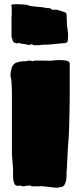

<svg xmlns="http://www.w3.org/2000/svg" viewBox="-20 -881 383 917"><path d="M141 -665 135 -668Q135 -670 133 -670Q130 -670 129 -669Q128 -668 125 -668L116 -666L109 -668Q106 -668 105 -669Q104 -670 101 -670L78 -673L71 -676H66Q66 -674 64 -674Q57 -674 55 -675Q54 -676 50 -676Q42 -681 39 -692Q38 -694 38 -696.5Q38 -699 37 -700Q36 -701 36 -702.5Q36 -704 35 -705V-800Q36 -804 36 -812V-838Q36 -851 34 -856V-858Q34 -859 43 -860Q52 -861 60 -861Q68 -861 70.5 -861Q73 -861 74 -860H88L108 -858L127 -852Q134 -851 153 -849Q172 -847 176 -847Q181 -847 195.5 -844Q210 -841 214 -842Q219 -843 224 -838.5Q229 -834 233 -834Q251 -837 270 -829Q281 -825 289 -822.5Q297 -820 298 -812L299 -781Q300 -752 303.5 -733.5Q307 -715 303 -683L296 -676L211 -668Q203 -668 189.5 -667.5Q176 -667 173 -666Q169 -665 165 -665Q161 -665 156 -665ZM249 16 225 13 179 8 165 9H130Q129 5 124 5L110 6Q103 7 96.5 8Q90 9 87 9Q85 7 80 6H75Q75 5 73 5L70 6L69 7Q55 7 50 -1Q46 -8 44 -20.5Q42 -33 42 -58Q43 -65 42.5 -74Q42 -83 40 -103L37 -144V-427Q37 -444 36.5 -460Q36 -476 34 -499Q33 -508 31 -515Q30 -516 30 -522Q32 -562 47.5 -575.5Q63 -589 107 -589Q107 -589 113 -591Q116 -592 120 -592H121Q122 -592 123 -591Q132 -591 134 -589H138Q142 -589 145 -592L220 -591Q224 -591 229 -591.5Q234 -592 241 -593Q247 -594 267 -594Q313 -594 313 -578V-424Q313 -390 312 -348Q311 -306 310 -269Q309 -232 307 -211L304 -170Q302 -136 301 -111Q300 -86 299 -70Q298 -69 298 -65.5Q298 -62 298 -48Q298 -21 291 -4.5Q284 12 272 12Z"/></svg>

Font: Sigmar
Style: Regular
Weight: 400
Designer: Vernon Adams
Foundry: Vernon Adams
Version: Version 1.000; ttfautohint (v1.8.4.7-5d5b);gftools[0.9.24]